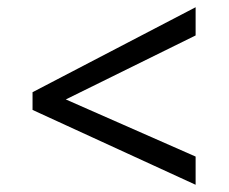

<svg xmlns="http://www.w3.org/2000/svg" viewBox="-20 -588 632 531"><path d="M70 -284V-333L521 -568V-490L162 -313L521 -155V-77Z"/></svg>

Font: ubangla15
Style: Book
Weight: 400
Designer: Jelle Bosma - Monotype Design Team
Foundry: Monotype Imaging Inc.
Version: Version 2.003